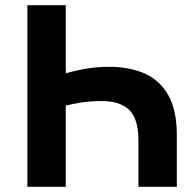

<svg xmlns="http://www.w3.org/2000/svg" viewBox="-20 -720 747 740"><path d="M85.5 0V-700H233.5V-437.5Q275.5 -449.5 315.8 -456Q356 -462.5 400.5 -462.5Q481 -462.5 539.5 -435.8Q598 -409 629.8 -351Q661.5 -293 661.5 -199.5V0H513.5V-179Q513.5 -262.5 477.8 -296.5Q442 -330.5 374.5 -330.5Q332 -330.5 299 -325.8Q266 -321 233.5 -313V0Z"/></svg>

Font: Geologica SemiBold
Style: Regular
Weight: 600
Designer: Sindre Bremnes, Frode Helland
Foundry: Monokrom Skriftforlag AS
Version: Version 1.010;gftools[0.9.28]